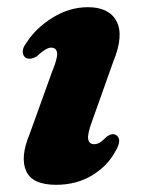

<svg xmlns="http://www.w3.org/2000/svg" viewBox="-20 -502 392 534"><path d="M242 -101Q250 -101 257.5 -105.5Q265 -110 277.5 -122.5Q292.5 -133 303.5 -126Q320.5 -114.5 301.5 -82Q279.5 -40.5 236 -14.2Q192.5 12 136 12Q70 12 52.8 -26.2Q35.5 -64.5 62.5 -129.5L124.5 -301.5Q140.5 -340 138.8 -354.8Q137 -369.5 122 -369.5Q108 -369.5 82 -345Q64 -335 52 -341Q43.5 -346.5 43.2 -358Q43 -369.5 53.5 -383Q80 -424.5 126.8 -453.2Q173.5 -482 224.5 -482Q283.5 -482 304.2 -442.8Q325 -403.5 295 -330.5L236.5 -166Q223 -130 225.2 -115.5Q227.5 -101 242 -101Z"/></svg>

Font: Fraunces 9pt S000
Style: Bold Italic
Weight: 700
Italic angle: -16°
Version: Version 1.000; ttfautohint (v1.8.3)